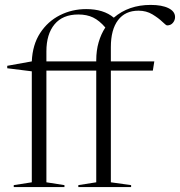

<svg xmlns="http://www.w3.org/2000/svg" viewBox="-20 -762 733 782"><path d="M242.5 0H36V-8L109.5 -19.5V-471.5L9.5 -484V-494L109.5 -512Q112.5 -580 143.5 -627.5Q174.5 -675 224 -700Q273.5 -725 331 -725Q402 -725 443.5 -690Q504 -742 593.5 -742Q639.5 -742 666.2 -728.8Q693 -715.5 693 -692.5Q693 -679.5 684.2 -669Q675.5 -658.5 660.5 -658.5Q656.5 -658.5 641 -673.5Q625.5 -688.5 600.8 -703.5Q576 -718.5 544 -718.5Q490 -718.5 460.8 -680Q431.5 -641.5 431.5 -570V-512H608.5L602.5 -474.5H431.5V-19.5L514 -8V0H299V-8L372 -19.5V-474.5H169V-19.5L242.5 -8ZM169 -553V-512H372V-516Q372 -556.5 381.8 -590Q391.5 -623.5 409 -650Q384.5 -678.5 359 -690.8Q333.5 -703 299 -703Q235.5 -703 202.2 -663Q169 -623 169 -553Z"/></svg>

Font: Newsreader 72pt Light
Style: Regular
Weight: 300
Designer: Hugues Gentile
Foundry: Production Type
Version: Version 1.003; ttfautohint (v1.8.3)